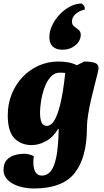

<svg xmlns="http://www.w3.org/2000/svg" viewBox="-30 -811 589 1089"><path d="M162 258Q118 258 78.5 246Q39 234 14.5 210.5Q-10 187 -10 153Q-10 116 8.5 96Q27 76 54.5 68.5Q82 61 109 61Q124 61 139.5 66Q155 71 162 75Q161 82 160 90.5Q159 99 159 107Q159 185 208 185Q237 185 257.5 160.5Q278 136 289.5 78.5Q301 21 303 -79H299Q271 -32 230 -10Q189 12 151 12Q89 12 51.5 -27Q14 -66 14 -157Q14 -222 36.5 -277.5Q59 -333 98.5 -374.5Q138 -416 190 -439Q242 -462 300 -462Q330 -462 356 -457.5Q382 -453 406 -441L448 -462Q483 -462 506 -455Q529 -448 529 -424Q529 -417 522.5 -390.5Q516 -364 506 -325.5Q496 -287 486 -243.5Q476 -200 469.5 -159Q463 -118 463 -87Q463 82 394 170Q325 258 162 258ZM197 -174Q197 -137 205.5 -117Q214 -97 236 -97Q258 -97 276.5 -125Q295 -153 311.5 -218.5Q328 -284 340 -397Q326 -399 310 -399Q278 -399 256 -373.5Q234 -348 221 -310Q208 -272 202.5 -235Q197 -198 197 -174ZM433 -791Q442 -785 446.5 -778.5Q451 -772 451 -757Q417 -749 397.5 -730.5Q378 -712 378 -689Q378 -671 390.5 -661.5Q403 -652 415.5 -642Q428 -632 428 -614Q428 -579 397.5 -554Q367 -529 326 -529Q250 -529 250 -601Q250 -634 266 -667.5Q282 -701 308.5 -729Q335 -757 367.5 -774Q400 -791 433 -791Z"/></svg>

Font: Petrona Black
Style: Italic
Weight: 900
Italic angle: -9°
Designer: Ringo R. Seeber
Foundry: Ringo R. Seeber
Version: Version 2.001; ttfautohint (v1.8.3)